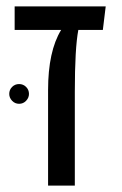

<svg xmlns="http://www.w3.org/2000/svg" viewBox="-20 -583 384 603"><path d="M312 -563 303 -489H226Q215 -431 215 -295V0H131V-300Q131 -422 172 -489H26V-563ZM71 -288Q71 -276 62 -266.5Q53 -257 40 -257Q27 -257 18 -266.5Q9 -276 9 -288Q9 -301 18 -310Q27 -319 40 -319Q53 -319 62 -310Q71 -301 71 -288Z"/></svg>

Font: FiraGO Book
Style: Regular
Weight: 350
Designer: bBox Type
Foundry: bBox Type GmbH
Version: Version 1.001;PS 001.001;hotconv 1.0.88;makeotf.lib2.5.64775